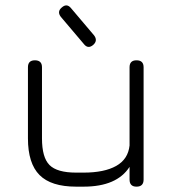

<svg xmlns="http://www.w3.org/2000/svg" viewBox="-20 -698 650 718"><path d="M490.5 -472.5Q517 -472.5 517 -446.5V-26.5Q517 0 490.5 0Q464.5 0 464.5 -26.5V-74Q417 0 292.5 0H264.5Q171 0 127.8 -43.5Q84.5 -87 84.5 -180.5V-446.5Q84.5 -472.5 110.5 -472.5Q137 -472.5 137 -446.5V-180.5Q137 -109 165.2 -80.8Q193.5 -52.5 264.5 -52.5H292.5Q370 -52.5 414.5 -77.5Q459 -102.5 464.5 -154V-446.5Q464.5 -472.5 490.5 -472.5ZM328.5 -530Q309 -513.5 293.5 -533.5L207.5 -635Q192.5 -654.5 211 -670Q230 -687 246 -667L332 -565.5Q346.5 -546 328.5 -530Z"/></svg>

Font: Jura Light
Style: Regular
Weight: 400
Version: Version 5.106